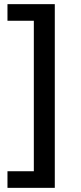

<svg xmlns="http://www.w3.org/2000/svg" viewBox="-20 -725 392 925"><path d="M16 180V100H143V-625H16V-705H244V180Z"/></svg>

Font: Nunito Sans 12pt ExtraLight 6pt Medium
Style: Regular
Weight: 500
Version: Version 3.101;gftools[0.9.27]